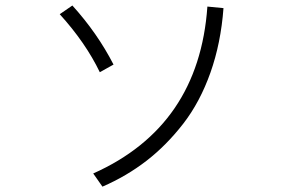

<svg xmlns="http://www.w3.org/2000/svg" viewBox="-20 -660 1040 711"><path d="M201.2 -607.4 248 -639.6Q340.8 -537.1 400.4 -420.9L349.6 -392.6Q296.9 -502 201.2 -607.4ZM325.2 -17.6Q716.8 -192.4 748 -635.7L807.6 -629.9Q797.9 -500 759.3 -391.1Q720.7 -282.2 658.7 -202.1Q596.7 -122.1 522.9 -64.9Q449.2 -7.8 359.4 31.2Z"/></svg>

Font: Gothic A1 Light
Style: Regular
Weight: 300
Version: Version 2.50